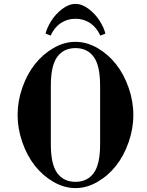

<svg xmlns="http://www.w3.org/2000/svg" viewBox="-20 -944 752 982"><path d="M70 -356C70 -309.3 78 -263 94 -217C110 -171 131.3 -131 158 -97C184.7 -63 216.3 -35.3 253 -14C289.7 7.3 327.3 18 366 18C404.7 18 442.3 7.3 479 -14C515.7 -35.3 547.3 -63 574 -97C600.7 -131 622 -171 638 -217C654 -263 662 -309.3 662 -356C662 -402.7 654 -449 638 -495C622 -541 600.7 -581 574 -615C547.3 -649 515.7 -676.7 479 -698C442.3 -719.3 404.7 -730 366 -730C327.3 -730 289.7 -719.3 253 -698C216.3 -676.7 184.7 -649 158 -615C131.3 -581 110 -541 94 -495C78 -449 70 -402.7 70 -356ZM240 -206V-506C240 -574.7 251 -623.8 273 -653.5C295 -683.2 326 -698 366 -698C406 -698 437 -683.2 459 -653.5C481 -623.8 492 -574.7 492 -506V-206C492 -137.3 481 -88.2 459 -58.5C437 -28.8 406 -14 366 -14C326 -14 295 -28.8 273 -58.5C251 -88.2 240 -137.3 240 -206ZM213 -772 239 -762C251.7 -790 269 -811.3 291 -826C313 -840.7 338 -848 366 -848C394 -848 419 -840.7 441 -826C463 -811.3 480.3 -790 493 -762L519 -772C514.3 -792 504.7 -813.7 490 -837C475.3 -860.3 456.7 -880.7 434 -898C411.3 -915.3 388.7 -924 366 -924C343.3 -924 320.7 -915.3 298 -898C275.3 -880.7 256.7 -860.3 242 -837C227.3 -813.7 217.7 -792 213 -772Z"/></svg>

Font: Km Standard TT
Style: Bold
Weight: 700
Designer: Alexey Kryukov <alexios@thessalonica.org.ru>
Version: Version 2.0.2